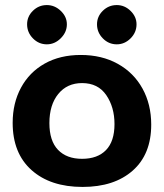

<svg xmlns="http://www.w3.org/2000/svg" viewBox="-20 -735 647 758"><path d="M30 -250Q30 -328 63 -389Q96 -450 156.5 -484Q217 -518 299 -518Q382 -518 445 -483Q508 -448 542.5 -385.5Q577 -323 577 -243Q577 -126 504 -61.5Q431 3 306 3Q179 3 104.5 -63.5Q30 -130 30 -250ZM432 -245Q432 -312 399.5 -359.5Q367 -407 304 -407Q245 -407 210 -364Q175 -321 175 -249Q175 -179 209 -143.5Q243 -108 304 -108Q365 -108 398.5 -142.5Q432 -177 432 -245ZM87 -639Q87 -670 110 -692.5Q133 -715 165 -715Q196 -715 220 -692Q244 -669 244 -639Q244 -608 220 -584Q196 -560 165 -560Q133 -560 110 -583.5Q87 -607 87 -639ZM363 -639Q363 -670 386 -692.5Q409 -715 441 -715Q472 -715 495.5 -692Q519 -669 519 -639Q519 -607 495.5 -583.5Q472 -560 441 -560Q409 -560 386 -583.5Q363 -607 363 -639Z"/></svg>

Font: Mali
Style: Bold
Weight: 700
Designer: Kitiyaporn Chalermlarp | Katatrad Aksorn Co.,Ltd.
Foundry: Cadson Demak Co.,Ltd.
Version: Version 1.000; ttfautohint (v1.6)